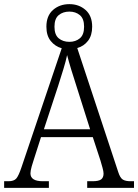

<svg xmlns="http://www.w3.org/2000/svg" viewBox="-21 -907 667 927"><path d="M-1 0V-32H20Q46 -32 57.5 -45Q69 -58 83 -100L277 -674Q245 -683 224 -709Q203 -735 203 -778Q203 -831 235 -859Q267 -887 314 -887Q360 -887 392 -859Q424 -831 424 -778Q424 -736 404 -710Q384 -684 352 -675L550 -76Q559 -48 572 -40Q585 -32 610 -32H626V0H400V-32H425Q456 -32 467.5 -41Q479 -50 479 -69Q479 -79 474 -97Q469 -115 464 -132L427 -245H177L143 -139Q138 -125 132 -103.5Q126 -82 126 -70Q126 -32 186 -32H215V0ZM314 -705Q344 -705 364.5 -722Q385 -739 385 -778Q385 -817 364.5 -834Q344 -851 314 -851Q283 -851 262.5 -834Q242 -817 242 -778Q242 -739 262.5 -722Q283 -705 314 -705ZM191 -283H414L351 -482Q336 -528 323.5 -569Q311 -610 303 -641Q297 -612 285 -573Q273 -534 260 -493Z"/></svg>

Font: Noto Serif Lao SemiCondensed Light
Style: Regular
Weight: 300
Width: 4
Designer: Monotype Design Team
Foundry: Monotype Imaging Inc.
Version: Version 2.003; ttfautohint (v1.8.4.7-5d5b)